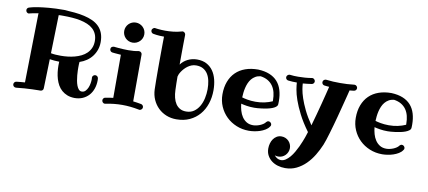

<svg xmlns="http://www.w3.org/2000/svg" viewBox="-84 -1035 3657 1640"><g transform="rotate(10 1744.5 -215.5)"><path d="M660.2 -500Q660.2 -534.2 648.9 -559.8Q637.7 -585.4 617.4 -604Q597.2 -622.6 568.8 -634.5Q540.5 -646.5 506.8 -653.6Q473.1 -660.6 434.8 -663.3Q396.5 -666 356 -666Q344.7 -666 335.4 -666Q326.2 -666 317.9 -665L309.1 -333Q327.6 -329.1 349.6 -327.6Q371.6 -326.2 395 -326.2Q423.8 -326.2 454.6 -329.6Q485.4 -333 514.9 -340.8Q544.4 -348.6 570.8 -361.6Q597.2 -374.5 616.9 -393.8Q636.7 -413.1 648.4 -439.5Q660.2 -465.8 660.2 -500ZM741.2 -190.9Q741.2 -189.9 741.7 -185.8Q742.2 -181.6 742.2 -173.8Q742.2 -134.3 730.2 -100.6Q718.3 -66.9 696.3 -42.7Q674.3 -18.6 643.1 -4.9Q611.8 8.8 573.2 8.8H571.8Q536.1 7.8 509 -2.9Q481.9 -13.7 461.7 -31.5Q441.4 -49.3 427.7 -73.2Q414.1 -97.2 405.8 -124.8Q397.5 -152.3 393.8 -182.1Q390.1 -211.9 390.1 -241.2Q390.1 -250 390.6 -258.5Q391.1 -267.1 391.1 -273.9Q369.1 -273.9 348.4 -275.9Q327.6 -277.8 308.1 -280.8L300.8 -27.8Q300.8 -16.1 293.2 -9.5Q285.6 -2.9 274.9 -2.9Q274.4 -2.9 255.1 -2.7Q235.8 -2.4 205.6 -1.5Q175.3 -0.5 138.7 2Q102.1 4.4 66.9 8.8H64Q52.7 8.8 45.4 1.2Q38.1 -6.3 38.1 -16.1Q38.1 -25.9 44.2 -33.2Q50.3 -40.5 60.1 -42Q78.1 -44.4 96.9 -45.9Q115.7 -47.4 133.8 -48.8L145 -650.9Q108.9 -645 90.3 -640.6Q71.8 -636.2 70.8 -636.2Q67.4 -633.8 64 -633.8Q52.7 -633.8 45.4 -641.6Q38.1 -649.4 38.1 -660.2Q38.1 -668.5 43 -675Q47.9 -681.6 56.2 -684.1Q57.6 -684.6 76.7 -689.9Q95.7 -695.3 133.1 -701.2Q170.4 -707 225.8 -711.9Q281.2 -716.8 356 -716.8Q403.8 -714.4 448.5 -710Q493.2 -705.6 532.7 -696.5Q572.3 -687.5 605 -672.6Q637.7 -657.7 661.4 -634.3Q685.1 -610.8 698 -577.9Q710.9 -544.9 710.9 -500Q710.9 -464.4 700 -432.9Q689 -401.4 669.4 -375.7Q649.9 -350.1 622.3 -331.3Q594.7 -312.5 562 -301.8Q561 -290.5 560.5 -278.8Q560.1 -267.1 560.1 -254.9Q560.1 -244.6 560.5 -226.1Q561 -207.5 563 -185.5Q564.9 -163.6 569.1 -140.6Q573.2 -117.7 580.3 -98.9Q587.4 -80.1 598.1 -68.1Q608.9 -56.2 624 -56.2Q643.6 -56.2 656.2 -69.3Q668.9 -82.5 676.8 -101.3Q684.6 -120.1 687.7 -140.1Q690.9 -160.2 690.9 -173.8Q690.9 -179.2 690.4 -182.6Q689.9 -186 689.9 -189Q689.9 -200.2 698 -207Q706.1 -213.9 715.8 -213.9Q725.6 -213.9 732.9 -207.3Q740.2 -200.7 741.2 -190.9Z M1137.2 12.2Q1136.2 12.2 1135 11.7Q1133.8 11.2 1132.3 11.2Q1092.8 3.4 1057.1 -0.2Q1021.5 -3.9 986.3 -3.9Q950.7 -3.9 915.5 -0.2Q880.4 3.4 841.3 11.2Q839.8 11.2 838.9 11.7Q837.9 12.2 836.4 12.2Q825.2 12.2 818.1 3.9Q811 -4.4 811 -14.2Q811 -22.9 816.7 -30.3Q822.3 -37.6 831.1 -39.1Q848.1 -43 865.5 -45.2Q882.8 -47.4 899.4 -49.8V-423.8Q868.7 -425.3 847.7 -427.7Q826.7 -430.2 824.2 -430.2Q814.5 -431.6 808.3 -439Q802.2 -446.3 802.2 -456.1Q802.2 -468.3 811 -474.6Q819.8 -481 828.1 -481H831.1Q831.5 -481 842.3 -479.7Q853 -478.5 870.4 -477.1Q887.7 -475.6 909.7 -474.4Q931.6 -473.1 955.1 -473.1Q978.5 -473.1 1001 -474.9Q1023.4 -476.6 1042 -481H1047.4Q1058.6 -481 1065.9 -473.4Q1073.2 -465.8 1073.2 -456.1L1072.3 -49.8Q1089.4 -47.4 1106.7 -45.2Q1124 -43 1142.1 -39.1Q1151.4 -37.6 1157.2 -30.3Q1163.1 -22.9 1163.1 -14.2Q1163.1 -2.9 1154.8 4.6Q1146.5 12.2 1137.2 12.2ZM1066.4 -629.9Q1066.4 -611.8 1059.6 -595.9Q1052.7 -580.1 1040.8 -568.4Q1028.8 -556.6 1012.9 -549.8Q997.1 -543 979 -543Q960.9 -543 945.1 -549.8Q929.2 -556.6 917.5 -568.4Q905.8 -580.1 898.9 -595.9Q892.1 -611.8 892.1 -629.9Q892.1 -647.9 898.9 -663.8Q905.8 -679.7 917.5 -691.4Q929.2 -703.1 945.1 -710Q960.9 -716.8 979 -716.8Q997.1 -716.8 1012.9 -710Q1028.8 -703.1 1040.8 -691.4Q1052.7 -679.7 1059.6 -663.8Q1066.4 -647.9 1066.4 -629.9Z M1680.2 -262.2Q1680.2 -300.3 1673.3 -333.7Q1666.5 -367.2 1651.1 -392.1Q1635.7 -417 1610.8 -431.4Q1585.9 -445.8 1549.3 -445.8Q1528.8 -445.8 1510.7 -439Q1492.7 -432.1 1477.3 -420.9Q1461.9 -409.7 1449.5 -396Q1437 -382.3 1428.2 -368.9Q1419.4 -355.5 1414.3 -343.5Q1409.2 -331.5 1408.2 -324.2Q1408.2 -293.9 1408.9 -265.1Q1409.7 -236.3 1410.6 -209Q1411.6 -172.9 1419.2 -142.3Q1426.8 -111.8 1441.4 -89.8Q1456.1 -67.9 1478.3 -55.4Q1500.5 -43 1531.2 -43Q1570.8 -43 1598.9 -62.5Q1627 -82 1645 -113.3Q1663.1 -144.5 1671.6 -183.6Q1680.2 -222.7 1680.2 -262.2ZM1731.4 -262.2Q1731.4 -199.7 1713.4 -145.3Q1695.3 -90.8 1660.6 -50.3Q1626 -9.8 1575.7 13.7Q1525.4 37.1 1460.4 37.1Q1413.6 37.1 1373.3 20.8Q1333 4.4 1303 -24.9Q1272.9 -54.2 1255.1 -94.2Q1237.3 -134.3 1235.4 -182.1Q1234.4 -212.4 1233.9 -259.5Q1233.4 -306.6 1233.4 -360.8Q1233.4 -401.4 1233.6 -442.9Q1233.9 -484.4 1234.1 -521.7Q1234.4 -559.1 1234.6 -589.8Q1234.9 -620.6 1235.4 -640.1Q1194.8 -640.1 1169.4 -643.6Q1144 -647 1141.6 -647.9Q1132.3 -649.4 1126.5 -656.7Q1120.6 -664.1 1120.6 -672.9Q1120.6 -679.2 1123.3 -684.1Q1126 -689 1129.9 -692.4Q1133.8 -695.8 1138.2 -697.5Q1142.6 -699.2 1146.5 -699.2Q1147.5 -699.2 1148.4 -699.2Q1149.4 -699.2 1150.4 -698.2Q1150.9 -698.2 1157.7 -697.3Q1164.6 -696.3 1176.3 -695.1Q1188 -693.8 1203.9 -692.9Q1219.7 -691.9 1238.3 -691.9Q1268.6 -691.9 1304.7 -695.6Q1340.8 -699.2 1377.4 -710Q1381.3 -711.9 1384.3 -711.9Q1395.5 -711.9 1403.1 -703.9Q1410.6 -695.8 1410.6 -686V-685.1Q1410.6 -684.6 1410.2 -663.3Q1409.7 -642.1 1409.4 -606.7Q1409.2 -571.3 1408.7 -524.9Q1408.2 -478.5 1408.2 -428.2Q1418.9 -443.4 1433.8 -456.1Q1448.7 -468.8 1467 -478Q1485.4 -487.3 1505.9 -492.2Q1526.4 -497.1 1548.3 -497.1Q1596.2 -497.1 1630.9 -478.8Q1665.5 -460.4 1687.7 -428.7Q1710 -397 1720.7 -354Q1731.4 -311 1731.4 -262.2Z M2246.6 -257.8V-266.1Q2246.6 -302.7 2238.8 -334Q2231 -365.2 2214.1 -389.4Q2197.3 -413.6 2170.9 -429.2Q2144.5 -444.8 2107.4 -450.2Q2081.5 -447.3 2062.5 -436Q2043.5 -424.8 2030 -408.4Q2016.6 -392.1 2007.8 -371.6Q1999 -351.1 1993.9 -329.3Q1988.8 -307.6 1986.3 -285.9Q1983.9 -264.2 1983.4 -245.1Q1991.2 -242.7 2003.2 -239.7Q2015.1 -236.8 2030.3 -234.1Q2045.4 -231.4 2063.2 -229.7Q2081.1 -228 2100.6 -228Q2142.1 -228 2178.5 -235.8Q2214.8 -243.7 2246.6 -257.8ZM2296.4 -238.8Q2294.9 -226.1 2282.7 -216.8Q2270.5 -207.5 2252 -200.4Q2233.4 -193.4 2211.2 -188.7Q2189 -184.1 2167.5 -181.2Q2146 -178.2 2127.9 -177Q2109.9 -175.8 2099.6 -175.8Q2064 -175.8 2033.9 -180.7Q2003.9 -185.5 1984.4 -190.9Q1987.3 -160.6 1995.6 -131.3Q2003.9 -102.1 2019.5 -78.9Q2035.2 -55.7 2058.6 -41.3Q2082 -26.9 2115.2 -26.9Q2127.4 -26.9 2143.1 -30Q2158.7 -33.2 2173.8 -39.3Q2189 -45.4 2201.7 -54Q2214.4 -62.5 2221.7 -73.2Q2230 -83 2241.7 -83Q2252 -83 2259.8 -75Q2267.6 -66.9 2267.6 -57.1Q2267.6 -46.9 2261.2 -41Q2249.5 -22.9 2228.5 -10.3Q2207.5 2.4 2183.1 10.5Q2158.7 18.6 2133.8 22.2Q2108.9 25.9 2088.4 25.9Q2029.8 25.9 1979.5 5.1Q1929.2 -15.6 1892.1 -51.8Q1855 -87.9 1833.7 -136.7Q1812.5 -185.5 1812.5 -242.2Q1812.5 -304.2 1831.1 -352.8Q1849.6 -401.4 1883.8 -434.8Q1918 -468.3 1966.8 -485.6Q2015.6 -502.9 2076.7 -502.9Q2134.3 -500.5 2176 -483.4Q2217.8 -466.3 2244.6 -436Q2271.5 -405.8 2284.4 -363Q2297.4 -320.3 2297.4 -267.1Q2297.4 -254.9 2296.9 -247.8Q2296.4 -240.7 2296.4 -238.8Z M2936 -492.2Q2936 -482.4 2929.4 -475.1Q2922.9 -467.8 2913.1 -466.8Q2903.8 -465.3 2894.8 -464.6Q2885.7 -463.9 2876 -462.9Q2872.6 -449.2 2866.5 -424.6Q2860.4 -399.9 2852.1 -368.2Q2843.8 -336.4 2834.2 -299.3Q2824.7 -262.2 2814.5 -223.6Q2804.2 -185.1 2793.5 -147Q2782.7 -108.9 2772.7 -75Q2762.7 -41 2753.7 -13.4Q2744.6 14.2 2737.3 32.2Q2717.3 80.1 2689.7 125.7Q2662.1 171.4 2626.2 207Q2590.3 242.7 2545.9 264.4Q2501.5 286.1 2448.2 286.1Q2415 286.1 2384.3 277.1Q2353.5 268.1 2330.1 250Q2306.6 231.9 2292.5 205.8Q2278.3 179.7 2278.3 145Q2278.3 123 2284.4 101.3Q2290.5 79.6 2302.5 62.7Q2314.5 45.9 2332 35.4Q2349.6 24.9 2373 24.9Q2391.1 24.9 2407 31.7Q2422.9 38.6 2434.6 50.3Q2446.3 62 2453.1 77.9Q2460 93.8 2460 111.8Q2460 129.9 2453.1 145.8Q2446.3 161.6 2434.6 173.6Q2422.9 185.5 2407 192.4Q2391.1 199.2 2373 199.2Q2364.7 199.2 2357.4 197.8Q2350.1 196.3 2343.3 193.8Q2354.5 208 2369.1 216.6Q2383.8 225.1 2400.9 225.1Q2422.4 225.1 2441.9 212.2Q2461.4 199.2 2478.8 178.7Q2496.1 158.2 2510.7 132.8Q2525.4 107.4 2537.4 82Q2549.3 56.6 2558.1 34.2Q2566.9 11.7 2572.3 -2.9Q2576.2 -13.7 2579.8 -25.6Q2583.5 -37.6 2587.9 -50.8Q2534.2 -124 2502 -187.5Q2469.7 -251 2451.9 -302.2Q2434.1 -353.5 2428 -391.4Q2421.9 -429.2 2420.9 -451.2Q2402.3 -451.2 2383.5 -451.9Q2364.7 -452.6 2346.2 -455.1Q2336.4 -456.1 2329.8 -463.1Q2323.2 -470.2 2323.2 -480Q2323.2 -490.7 2331.3 -498.3Q2339.4 -505.9 2349.1 -505.9H2352.1Q2369.1 -503.4 2387 -502.7Q2404.8 -502 2423.3 -502Q2451.7 -502 2480.7 -504.2Q2509.8 -506.3 2540 -511.2Q2542 -512.2 2543.9 -512.2Q2555.2 -512.2 2562.7 -503.9Q2570.3 -495.6 2570.3 -485.8Q2570.3 -477.1 2564.2 -469.7Q2558.1 -462.4 2548.3 -460.9Q2528.3 -458 2509.5 -455.8Q2490.7 -453.6 2472.2 -452.1Q2472.7 -434.6 2477.8 -402.8Q2482.9 -371.1 2497.3 -327.6Q2511.7 -284.2 2537.8 -230Q2564 -175.8 2606.9 -112.8Q2620.6 -159.7 2634.5 -211.2Q2648.4 -262.7 2660.9 -310.5Q2673.3 -358.4 2683.3 -398.4Q2693.4 -438.5 2699.2 -462.9Q2689.5 -463.9 2679 -464.6Q2668.5 -465.3 2658.2 -466.8Q2648.4 -467.8 2641.8 -475.1Q2635.3 -482.4 2635.3 -492.2Q2635.3 -503.9 2643.6 -511Q2651.9 -518.1 2661.1 -518.1H2664.1Q2694.3 -514.2 2724.4 -512.7Q2754.4 -511.2 2785.2 -511.2Q2815.4 -511.2 2845.9 -512.7Q2876.5 -514.2 2907.2 -518.1H2910.2Q2921.4 -518.1 2928.7 -510Q2936 -502 2936 -492.2Z M3402.8 -257.8V-266.1Q3402.8 -302.7 3395 -334Q3387.2 -365.2 3370.4 -389.4Q3353.5 -413.6 3327.1 -429.2Q3300.8 -444.8 3263.7 -450.2Q3237.8 -447.3 3218.8 -436Q3199.7 -424.8 3186.3 -408.4Q3172.9 -392.1 3164.1 -371.6Q3155.3 -351.1 3150.1 -329.3Q3145 -307.6 3142.6 -285.9Q3140.1 -264.2 3139.6 -245.1Q3147.5 -242.7 3159.4 -239.7Q3171.4 -236.8 3186.5 -234.1Q3201.7 -231.4 3219.5 -229.7Q3237.3 -228 3256.8 -228Q3298.3 -228 3334.7 -235.8Q3371.1 -243.7 3402.8 -257.8ZM3452.6 -238.8Q3451.2 -226.1 3439 -216.8Q3426.8 -207.5 3408.2 -200.4Q3389.6 -193.4 3367.4 -188.7Q3345.2 -184.1 3323.7 -181.2Q3302.2 -178.2 3284.2 -177Q3266.1 -175.8 3255.9 -175.8Q3220.2 -175.8 3190.2 -180.7Q3160.2 -185.5 3140.6 -190.9Q3143.6 -160.6 3151.9 -131.3Q3160.2 -102.1 3175.8 -78.9Q3191.4 -55.7 3214.8 -41.3Q3238.3 -26.9 3271.5 -26.9Q3283.7 -26.9 3299.3 -30Q3314.9 -33.2 3330.1 -39.3Q3345.2 -45.4 3357.9 -54Q3370.6 -62.5 3377.9 -73.2Q3386.2 -83 3397.9 -83Q3408.2 -83 3416 -75Q3423.8 -66.9 3423.8 -57.1Q3423.8 -46.9 3417.5 -41Q3405.8 -22.9 3384.8 -10.3Q3363.8 2.4 3339.4 10.5Q3314.9 18.6 3290 22.2Q3265.1 25.9 3244.6 25.9Q3186 25.9 3135.7 5.1Q3085.4 -15.6 3048.3 -51.8Q3011.2 -87.9 2990 -136.7Q2968.8 -185.5 2968.8 -242.2Q2968.8 -304.2 2987.3 -352.8Q3005.9 -401.4 3040 -434.8Q3074.2 -468.3 3123 -485.6Q3171.9 -502.9 3232.9 -502.9Q3290.5 -500.5 3332.3 -483.4Q3374 -466.3 3400.9 -436Q3427.7 -405.8 3440.7 -363Q3453.6 -320.3 3453.6 -267.1Q3453.6 -254.9 3453.1 -247.8Q3452.6 -240.7 3452.6 -238.8Z"/></g></svg>

Font: Ribeye
Style: Regular
Weight: 400
Designer: Astigmatic (AOETI)
Foundry: Astigmatic (AOETI)
Version: Version 1.000